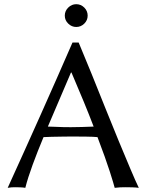

<svg xmlns="http://www.w3.org/2000/svg" viewBox="-20 -903 707 926"><path d="M189.9 -241.7Q161.1 -172.9 137.7 -109.1Q114.3 -45.4 102.1 2.9Q92.3 1 77.4 0.5Q62.5 0 53.7 0Q45.4 0 35.9 0.5Q26.4 1 17.1 2.9Q97.2 -172.9 175 -347.2Q252.9 -521.5 329.6 -697.8H359.4Q389.2 -627.4 422.1 -545.9Q455.1 -464.4 488.3 -381.1Q521.5 -297.9 552.7 -222.7Q584 -147.5 609.1 -87.9Q634.3 -28.3 649.4 2.9Q636.2 1 618.2 0.5Q600.1 0 586.4 0Q572.3 0 559.6 0.5Q546.9 1 533.2 2.9Q528.8 -15.1 509.3 -76.4Q489.7 -137.7 450.2 -241.7Q431.6 -243.7 394.3 -244.1Q356.9 -244.6 326.7 -244.6Q308.6 -244.6 281.7 -244.1Q254.9 -243.7 229.2 -243.2Q203.6 -242.7 189.9 -241.7ZM431.6 -292.5Q410.6 -347.7 383.8 -412.8Q356.9 -478 324.7 -553.2H322.3L210.9 -292.5Q222.7 -292.5 242.7 -291.5Q262.7 -290.5 284.7 -290Q306.6 -289.6 321.3 -289.6Q345.7 -289.6 375.2 -290.5Q404.8 -291.5 431.6 -292.5ZM292.5 -827.6Q292.5 -850.1 309.1 -866.5Q325.7 -882.8 347.7 -882.8Q370.1 -882.8 386.5 -866.5Q402.8 -850.1 402.8 -827.6Q402.8 -805.2 386.5 -789.1Q370.1 -772.9 347.7 -772.9Q325.7 -772.9 309.1 -789.1Q292.5 -805.2 292.5 -827.6Z"/></svg>

Font: Kurinto Seri
Style: Regular
Weight: 400
Designer: Kurinto was developed by Clint Goss from a range of fonts that are compatible with the SIL Open Font License Version 1.1
Foundry: Clinton F. Goss
Version: Version 2.196; July 25, 2020